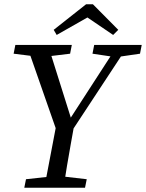

<svg xmlns="http://www.w3.org/2000/svg" viewBox="-20 -881 685 901"><path d="M44 -629 52 -670H317L309 -629L185 -614H165ZM94 0 102 -40 239 -55H257L387 -40L379 0ZM252 -249 105 -670H205L317 -314H303L307 -321L533 -670H583L306 -249ZM188 0 247 -310H331Q322 -259 312.5 -207Q303 -155 294.5 -103.5Q286 -52 278 0ZM414 -629 422 -670H645L637 -629L534 -614H515ZM416 -861 535 -741 511 -717 352 -825H436L246 -717L232 -741L384 -861Z"/></svg>

Font: Source Serif 4
Style: Italic
Weight: 400
Italic angle: -12°
Designer: Frank Grießhammer
Foundry: Adobe Systems Incorporated
Version: Version 4.004;hotconv 1.0.116;makeotfexe 2.5.65601